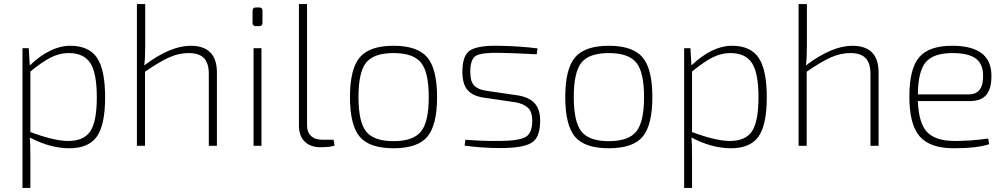

<svg xmlns="http://www.w3.org/2000/svg" viewBox="-20 -720 4975 948"><path d="M122 -482 127 -397Q229 -494 327 -494Q419 -494 459 -434.5Q499 -375 499 -240Q499 -103 458 -45.5Q417 12 322 12Q228 12 127 -41Q130 -15 130 53V208H91V-482ZM130 -367V-68Q248 -24 317 -24Q394 -24 426 -72Q458 -120 458 -240Q458 -359 426 -408.5Q394 -458 319 -458Q275 -458 232.5 -437Q190 -416 130 -367Z M697 -700V-491Q697 -430 692 -397Q821 -494 921 -494Q1051 -494 1051 -362V0H1011V-354Q1011 -408 987 -433Q963 -458 912 -458Q863 -458 815 -436.5Q767 -415 696 -366V0H656V-700Z M1243 -683H1261Q1276 -683 1276 -667V-607Q1276 -591 1261 -591H1243Q1227 -591 1227 -607V-667Q1227 -683 1243 -683ZM1271 0H1232V-482H1271Z M1496 -700V-106Q1495 -69 1515 -49.5Q1535 -30 1572 -30H1627L1632 -1Q1608 7 1562 7Q1513 7 1484.5 -21Q1456 -49 1456 -100V-700Z M1756.5 -437Q1805 -494 1923 -494Q2041 -494 2089.5 -437Q2138 -380 2138 -241Q2138 -102 2090 -45Q2042 12 1923 12Q1804 12 1756 -45Q1708 -102 1708 -241Q1708 -380 1756.5 -437ZM2058.5 -411Q2020 -458 1923 -458Q1826 -458 1788 -411Q1750 -364 1750 -241Q1750 -118 1788 -70.5Q1826 -23 1923 -23Q2020 -23 2058.5 -70.5Q2097 -118 2097 -241Q2097 -364 2058.5 -411Z M2525 -215 2368 -238Q2314 -246 2288.5 -275.5Q2263 -305 2263 -365Q2263 -449 2303 -472.5Q2343 -496 2443 -494Q2551 -492 2634 -481L2630 -452Q2515 -458 2447 -459Q2361 -461 2331.5 -445.5Q2302 -430 2302 -365Q2302 -318 2321 -298Q2340 -278 2380 -272L2537 -249Q2592 -240 2619.5 -210.5Q2647 -181 2647 -124Q2647 -39 2603 -14Q2559 11 2453 11Q2357 11 2274 -1L2278 -30Q2364 -23 2449 -24Q2542 -25 2575 -43.5Q2608 -62 2608 -124Q2608 -168 2586.5 -188Q2565 -208 2525 -215Z M2819.5 -437Q2868 -494 2986 -494Q3104 -494 3152.5 -437Q3201 -380 3201 -241Q3201 -102 3153 -45Q3105 12 2986 12Q2867 12 2819 -45Q2771 -102 2771 -241Q2771 -380 2819.5 -437ZM3121.5 -411Q3083 -458 2986 -458Q2889 -458 2851 -411Q2813 -364 2813 -241Q2813 -118 2851 -70.5Q2889 -23 2986 -23Q3083 -23 3121.5 -70.5Q3160 -118 3160 -241Q3160 -364 3121.5 -411Z M3389 -482 3394 -397Q3496 -494 3594 -494Q3686 -494 3726 -434.5Q3766 -375 3766 -240Q3766 -103 3725 -45.5Q3684 12 3589 12Q3495 12 3394 -41Q3397 -15 3397 53V208H3358V-482ZM3397 -367V-68Q3515 -24 3584 -24Q3661 -24 3693 -72Q3725 -120 3725 -240Q3725 -359 3693 -408.5Q3661 -458 3586 -458Q3542 -458 3499.5 -437Q3457 -416 3397 -367Z M3964 -700V-491Q3964 -430 3959 -397Q4088 -494 4188 -494Q4318 -494 4318 -362V0H4278V-354Q4278 -408 4254 -433Q4230 -458 4179 -458Q4130 -458 4082 -436.5Q4034 -415 3963 -366V0H3923V-700Z M4769 -221H4512Q4516 -111 4558 -67.5Q4600 -24 4694 -24Q4777 -24 4859 -36L4864 -8Q4804 12 4689 12Q4572 12 4521 -46.5Q4470 -105 4470 -243Q4470 -381 4518.5 -437.5Q4567 -494 4681 -494Q4872 -494 4875 -352Q4877 -286 4851.5 -253.5Q4826 -221 4769 -221ZM4512 -254H4763Q4837 -254 4834 -350Q4833 -406 4796.5 -432Q4760 -458 4683 -458Q4589 -458 4551 -413Q4513 -368 4512 -254Z"/></svg>

Font: Exo 2.0 Extra Light
Style: Regular
Weight: 250
Designer: Natanael Gama
Version: Version 1.001;PS 001.001;hotconv 1.0.70;makeotf.lib2.5.58329